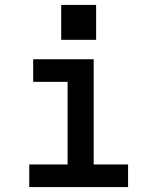

<svg xmlns="http://www.w3.org/2000/svg" viewBox="-20 -761 640 781"><path d="M99 0V-92H255V-428H115V-520H361V-92H501V0ZM229 -599V-741H371V-599Z"/></svg>

Font: Iosevka SS04 Semibold Extended
Style: Regular
Weight: 600
Width: 7
Monospace: yes
Designer: Belleve Invis
Foundry: Belleve Invis
Version: Version 19.0.0; ttfautohint (v1.8.4)